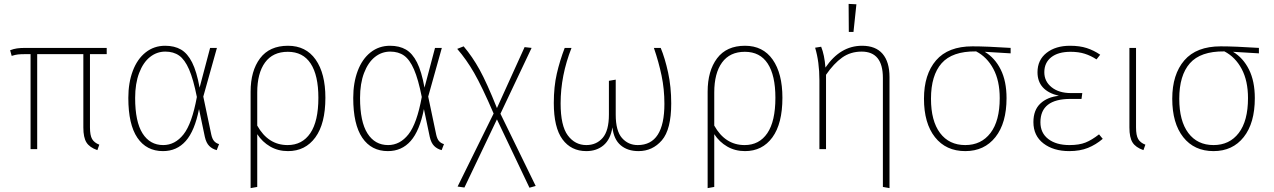

<svg xmlns="http://www.w3.org/2000/svg" viewBox="-20 -766 6540 986"><path d="M442 -488V-112Q442 -71 453 -52Q464 -33 490 -23L480 5Q440 -9 424 -34.5Q408 -60 408 -111V-488H171V0H137V-488H114Q87 -488 73 -486.5Q59 -485 40 -479L32 -508Q50 -515 67.5 -517.5Q85 -520 111 -520H528V-488Z M1005 -316 1059 -520H1094L1024 -270L1065 -75Q1070 -52 1080 -41Q1090 -30 1105 -26L1093 5Q1070 -1 1054.5 -16.5Q1039 -32 1032 -63L1002 -206Q980 -94 934 -42Q888 10 817 10Q732 10 685.5 -58.5Q639 -127 639 -263Q639 -341 662 -402Q685 -463 728 -497Q771 -531 828 -531Q876 -531 909.5 -511.5Q943 -492 966.5 -445.5Q990 -399 1005 -316ZM674 -263Q674 -141 712 -81Q750 -21 818 -21Q879 -21 922.5 -76Q966 -131 991 -268Q973 -359 951 -409.5Q929 -460 900 -480.5Q871 -501 829 -501Q785 -501 750 -473Q715 -445 694.5 -391Q674 -337 674 -263Z M1651 -264Q1651 -131 1599.5 -60.5Q1548 10 1459 10Q1408 10 1367.5 -13.5Q1327 -37 1301 -77V194L1267 200V-295Q1267 -402 1315.5 -466.5Q1364 -531 1459 -531Q1551 -531 1601 -460Q1651 -389 1651 -264ZM1615 -264Q1615 -379 1575.5 -439.5Q1536 -500 1458 -500Q1381 -500 1341 -445Q1301 -390 1301 -291V-121Q1357 -21 1457 -21Q1532 -21 1573.5 -82Q1615 -143 1615 -264Z M2160 -316 2214 -520H2249L2179 -270L2220 -75Q2225 -52 2235 -41Q2245 -30 2260 -26L2248 5Q2225 -1 2209.5 -16.5Q2194 -32 2187 -63L2157 -206Q2135 -94 2089 -42Q2043 10 1972 10Q1887 10 1840.5 -58.5Q1794 -127 1794 -263Q1794 -341 1817 -402Q1840 -463 1883 -497Q1926 -531 1983 -531Q2031 -531 2064.5 -511.5Q2098 -492 2121.5 -445.5Q2145 -399 2160 -316ZM1829 -263Q1829 -141 1867 -81Q1905 -21 1973 -21Q2034 -21 2077.5 -76Q2121 -131 2146 -268Q2128 -359 2106 -409.5Q2084 -460 2055 -480.5Q2026 -501 1984 -501Q1940 -501 1905 -473Q1870 -445 1849.5 -391Q1829 -337 1829 -263Z M2731 189 2699 198 2532 -153 2365 197 2330 192 2515 -183Q2455 -322 2415 -391.5Q2375 -461 2328 -515L2361 -528Q2406 -475 2443 -408Q2480 -341 2532 -211L2674 -524L2710 -520L2550 -182Z M3427 -235Q3427 -101 3379 -45.5Q3331 10 3259 10Q3203 10 3167.5 -20Q3132 -50 3125 -112Q3115 -50 3079.5 -20Q3044 10 2991 10Q2913 10 2868.5 -50.5Q2824 -111 2824 -237Q2824 -321 2839.5 -388Q2855 -455 2880 -520H2915Q2859 -378 2859 -235Q2859 -120 2896 -70.5Q2933 -21 2991 -21Q3043 -21 3075 -58Q3107 -95 3107 -178V-351L3142 -357V-177Q3142 -94 3174 -57.5Q3206 -21 3255 -21Q3392 -21 3392 -233Q3392 -308 3377.5 -377.5Q3363 -447 3338 -520H3373Q3395 -467 3411 -393.5Q3427 -320 3427 -235Z M3998 -264Q3998 -131 3946.5 -60.5Q3895 10 3806 10Q3755 10 3714.5 -13.5Q3674 -37 3648 -77V194L3614 200V-295Q3614 -402 3662.5 -466.5Q3711 -531 3806 -531Q3898 -531 3948 -460Q3998 -389 3998 -264ZM3962 -264Q3962 -379 3922.5 -439.5Q3883 -500 3805 -500Q3728 -500 3688 -445Q3648 -390 3648 -291V-121Q3704 -21 3804 -21Q3879 -21 3920.5 -82Q3962 -143 3962 -264Z M4548 -370V200L4514 194V-366Q4514 -501 4405 -501Q4348 -501 4305 -470.5Q4262 -440 4222 -382V0H4188V-354Q4188 -448 4166 -521L4197 -526Q4214 -484 4219 -419Q4295 -531 4407 -531Q4477 -531 4512.5 -489.5Q4548 -448 4548 -370ZM4378 -744 4363 -602H4339L4338 -746Z M5170 -492 5037 -500Q5089 -469 5119 -409Q5149 -349 5149 -262Q5149 -134 5092 -62Q5035 10 4937 10Q4838 10 4781.5 -61.5Q4725 -133 4725 -259Q4725 -384 4787 -456Q4849 -528 4974 -528Q5046 -528 5170 -520ZM4993 -502H4991Q4870 -503 4815.5 -441Q4761 -379 4761 -259Q4761 -145 4807.5 -83Q4854 -21 4937 -21Q5019 -21 5066.5 -83Q5114 -145 5114 -262Q5114 -351 5081.5 -412Q5049 -473 4993 -502Z M5630 -485 5611 -461Q5582 -480 5550.5 -490Q5519 -500 5478 -500Q5414 -500 5378.5 -472Q5343 -444 5343 -395Q5343 -348 5380.5 -318Q5418 -288 5480 -288H5538L5534 -258H5477Q5323 -258 5323 -138Q5323 -83 5363.5 -52Q5404 -21 5472 -21Q5522 -21 5554.5 -34Q5587 -47 5624 -76L5643 -53Q5608 -23 5567 -6.5Q5526 10 5471 10Q5390 10 5338.5 -29.5Q5287 -69 5287 -139Q5287 -201 5323 -234.5Q5359 -268 5418 -274Q5308 -300 5308 -395Q5308 -458 5354.5 -494.5Q5401 -531 5475 -531Q5525 -531 5561.5 -519Q5598 -507 5630 -485Z M5814 -112Q5814 -71 5825 -52Q5836 -33 5862 -23L5852 5Q5812 -9 5796 -34.5Q5780 -60 5780 -111V-520H5814Z M6445 -492 6312 -500Q6364 -469 6394 -409Q6424 -349 6424 -262Q6424 -134 6367 -62Q6310 10 6212 10Q6113 10 6056.5 -61.5Q6000 -133 6000 -259Q6000 -384 6062 -456Q6124 -528 6249 -528Q6321 -528 6445 -520ZM6268 -502H6266Q6145 -503 6090.5 -441Q6036 -379 6036 -259Q6036 -145 6082.5 -83Q6129 -21 6212 -21Q6294 -21 6341.5 -83Q6389 -145 6389 -262Q6389 -351 6356.5 -412Q6324 -473 6268 -502Z"/></svg>

Font: FiraGO UltraLight
Style: Regular
Weight: 200
Designer: bBox Type
Foundry: bBox Type GmbH
Version: Version 1.001